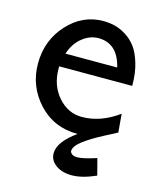

<svg xmlns="http://www.w3.org/2000/svg" viewBox="-103 -559 677 817"><g transform="rotate(15 235.5 -150.5)"><path d="M28.8 -238.8Q28.8 -340.8 94.5 -412.8Q160.2 -484.9 251 -484.9Q275.9 -484.9 300 -479.5Q324.2 -474.1 350.6 -458Q377 -441.9 396 -417Q415 -392.1 428 -349.1Q440.9 -306.2 440.9 -250H119.1V-240.2Q119.1 -166 162.6 -116.5Q206.1 -66.9 267.1 -66.9Q350.1 -66.9 428.2 -124L435.1 -43Q433.1 -42 378.7 -13.4Q324.2 15.1 292.7 39.6Q261.2 64 261.2 85.9Q267.1 104 293 104Q318.8 104 377 85L396 157.2Q335.9 184.1 290 184.1Q247.1 184.1 219.5 164.1Q191.9 144 191.9 112.8Q191.9 63 269 7.8Q164.1 7.8 96.4 -65.4Q28.8 -138.7 28.8 -238.8ZM130.9 -309.1H358.9Q335 -409.2 250 -409.2Q212.9 -409.2 179.4 -382.6Q146 -356 130.9 -309.1Z"/></g></svg>

Font: CMU Bright
Style: SemiBold
Weight: 600
Version: Version 0.7.0